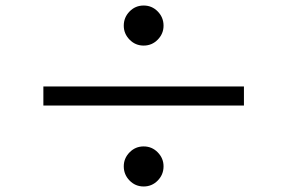

<svg xmlns="http://www.w3.org/2000/svg" viewBox="-20 -723 1040 695"><path d="M428 -630Q428 -660 449 -681.5Q470 -703 500 -703Q530 -703 551 -681.5Q572 -660 572 -630Q572 -601 551 -579.5Q530 -558 500 -558Q470 -558 449 -579.5Q428 -601 428 -630ZM863 -410V-341H137V-410ZM428 -121Q428 -150 449 -171.5Q470 -193 500 -193Q530 -193 551 -171.5Q572 -150 572 -121Q572 -91 551 -69.5Q530 -48 500 -48Q470 -48 449 -69.5Q428 -91 428 -121Z"/></svg>

Font: SpoqaHanSansJP-Regular
Style: Regular
Weight: 400
Designer: [Source Han Sans]
Ryoko NISHIZUKA  (kana & ideographs); Paul D. Hunt (Latin, Greek & Cyrillic); Wenlong ZHANG  (bopomofo
Foundry: Spoqa (http://bi.spoqa.com)
Version: Version 1.002.20150607